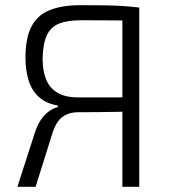

<svg xmlns="http://www.w3.org/2000/svg" viewBox="-20 -719 649 739"><path d="M290 -699Q343 -699 380.5 -698.5Q418 -698 449.5 -696Q481 -694 516 -690L502 -638Q482 -640 426 -640.5Q370 -641 291 -641Q239 -641 207 -628Q175 -615 160 -582.5Q145 -550 144 -493Q144 -448 157 -414.5Q170 -381 200.5 -362.5Q231 -344 282 -344H503L506 -291Q495 -290 475.5 -289.5Q456 -289 427.5 -288.5Q399 -288 362.5 -287.5Q326 -287 281 -287Q245 -287 220.5 -269Q196 -251 182 -207L117 0H47L115 -211Q125 -240 138.5 -259.5Q152 -279 169 -291Q186 -303 203 -307L202 -313Q159 -320 131 -344.5Q103 -369 90.5 -408.5Q78 -448 78 -496Q78 -571 100 -615Q122 -659 169 -679Q216 -699 290 -699ZM516 -690V0H451V-690Z"/></svg>

Font: Exo 2 Light
Style: Regular
Weight: 300
Designer: Natanael Gama
Foundry: Natanael Gama
Version: Version 2.010